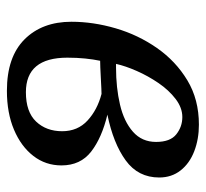

<svg xmlns="http://www.w3.org/2000/svg" viewBox="-40 -546 596 556"><g transform="rotate(90 258.0 -268.0)"><path d="M243 10Q145 10 94 -41Q43 -92 43 -177Q43 -240 62 -305Q81 -370 119 -424.5Q157 -479 212.5 -512.5Q268 -546 341 -546Q383 -546 418 -532.5Q453 -519 473.5 -493Q494 -467 494 -431Q494 -370 444.5 -334Q395 -298 312 -281Q379 -265 419 -234Q459 -203 459 -148Q459 -102 431.5 -66.5Q404 -31 355.5 -10.5Q307 10 243 10ZM175 -306Q234 -306 283 -317.5Q332 -329 361.5 -355Q391 -381 391 -422Q391 -463 369 -480.5Q347 -498 319 -498Q292 -498 266.5 -478.5Q241 -459 220.5 -429Q200 -399 185.5 -366Q171 -333 165 -306ZM247 -45Q304 -45 332 -74.5Q360 -104 360 -150Q360 -195 329 -223.5Q298 -252 252 -264Q249 -264 236 -263.5Q223 -263 206.5 -262Q190 -261 175.5 -260.5Q161 -260 156 -260Q152 -241 149.5 -217Q147 -193 147 -165Q147 -45 247 -45Z"/></g></svg>

Font: NotoSerif-Italic
Style: Regular
Weight: 400
Italic angle: -12°
Designer: Monotype Design Team
Foundry: Monotype Imaging Inc.
Version: Version 2.007; ttfautohint (v1.8) -l 8 -r 50 -G 200 -x 14 -D